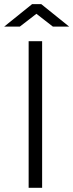

<svg xmlns="http://www.w3.org/2000/svg" viewBox="-45 -897 350 917"><path d="M108.4 -877.4H151.9L285.2 -770H207.5L128.9 -831.1L49.8 -770H-24.9ZM91.8 -700.2H156.2V0H91.8Z"/></svg>

Font: Selawik Semilight
Style: Regular
Weight: 300
Designer: Aaron Bell
Foundry: Microsoft Corporation
Version: Version 1.01